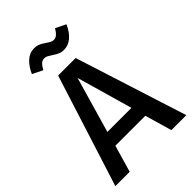

<svg xmlns="http://www.w3.org/2000/svg" viewBox="-265 -1034 1145 1145"><g transform="rotate(-45 307.5 -462.0)"><path d="M481 0 431.8 -170.3H179L129.7 0H8.7L233.8 -707.7H381.5L607.2 0ZM305.6 -615.4 203.6 -262.1H406.7ZM293.8 -819Q278.5 -829.2 268.7 -834.1Q259 -839 248.2 -839Q230.8 -839 219 -827.9Q207.2 -816.9 193.8 -792.3L129.2 -824.6Q148.7 -869.2 178.7 -896.7Q208.7 -924.1 247.2 -924.1Q269.2 -924.1 285.6 -916.7Q302.1 -909.2 321 -895.9Q335.9 -885.6 345.6 -880.8Q355.4 -875.9 366.2 -875.9Q381.5 -875.9 393.8 -886.4Q406.2 -896.9 420.5 -920.5L485.1 -888.7Q464.6 -842.1 434.4 -816.4Q404.1 -790.8 366.7 -790.8Q346.2 -790.8 330.5 -797.9Q314.9 -805.1 293.8 -819Z"/></g></svg>

Font: Fira Code Fixed Medium
Style: Regular
Weight: 500
Monospace: yes
Designer: Carrois Corporate, Edenspiekermann AG, Nikita Prokopov
Foundry: Carrois Corporate, Edenspiekermann AG, Nikita Prokopov
Version: Version 5.002